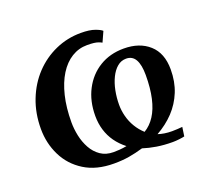

<svg xmlns="http://www.w3.org/2000/svg" viewBox="-104 -693 892 828"><g transform="rotate(-20 342.0 -279.0)"><path d="M286 10.5Q205.5 10.5 150.5 -24Q95.5 -58.5 67.8 -115Q40 -171.5 40 -237.5Q40 -309.5 63.8 -370Q87.5 -430.5 129.2 -474.8Q171 -519 226 -543.5Q281 -568 343 -568Q383 -568 407 -559.2Q431 -550.5 438 -543L417 -496.5Q410 -500.5 401.5 -503.5Q393 -506.5 381 -508Q369 -509.5 350.5 -509.5Q312 -509.5 279.5 -489.5Q247 -469.5 223.2 -431.5Q199.5 -393.5 186.5 -339.8Q173.5 -286 173.5 -219Q173.5 -189 180.2 -157Q187 -125 202 -97.8Q217 -70.5 241.5 -53.5Q266 -36.5 301 -36.5Q311.5 -36.5 327.2 -37.5Q343 -38.5 361.5 -42Q334.5 -63 316.2 -88.8Q298 -114.5 288.8 -144.8Q279.5 -175 279.5 -210Q279.5 -278 306.8 -330.2Q334 -382.5 382.2 -412Q430.5 -441.5 493.5 -441.5Q566 -441.5 610 -402Q654 -362.5 654 -288Q654 -231.5 635.5 -186Q617 -140.5 583.8 -105.2Q550.5 -70 505 -44.5Q518.5 -40 534.5 -37.5Q550.5 -35 568.5 -35Q579 -35 593.2 -35.8Q607.5 -36.5 616 -37.5L610 4Q602.5 6 585.8 8Q569 10 556 10Q516 10 482.2 4.5Q448.5 -1 421 -10Q387 0 356 5.2Q325 10.5 286 10.5ZM488.5 -397Q465.5 -397 447.8 -382Q430 -367 417.5 -341.5Q405 -316 398.8 -284.5Q392.5 -253 392.5 -219.5Q392.5 -193.5 399.5 -166.5Q406.5 -139.5 420.8 -115.8Q435 -92 456 -73Q484.5 -90 504.2 -120.5Q524 -151 534.2 -196.2Q544.5 -241.5 544.5 -302Q544.5 -348.5 530.8 -372.8Q517 -397 488.5 -397Z"/></g></svg>

Font: Merriweather 20pt SemiBold
Style: Italic
Weight: 600
Italic angle: -7.8°
Version: Version 2.101